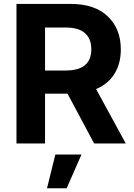

<svg xmlns="http://www.w3.org/2000/svg" viewBox="-20 -748 697 1001"><path d="M65.9 0V-727.5H349.6Q473.6 -727.5 541.7 -662.8Q609.9 -598.1 609.9 -490.7Q609.9 -416 576.7 -363Q543.5 -310.1 481 -283.7L635.7 0H470.7L332 -259.8H214.8V0ZM214.8 -380.4H322.3Q456.1 -380.4 456.1 -490.7Q456.1 -545.9 423.1 -575.2Q390.1 -604.5 321.8 -604.5H214.8ZM225.1 233.4 268.6 57.6H404.8L327.6 233.4Z"/></svg>

Font: Inter
Style: Bold
Weight: 700
Designer: Rasmus Andersson
Foundry: rsms
Version: Version 4.001;git-9221beed3